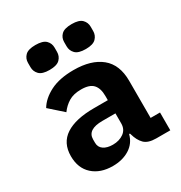

<svg xmlns="http://www.w3.org/2000/svg" viewBox="-176 -869 951 1008"><g transform="rotate(-30 300.0 -365.0)"><path d="M487 0Q438 0 415.5 -22.5Q393 -45 382 -85L380 -91H375Q362 -41 319.5 -14.5Q277 12 218 12Q143 12 97.5 -29Q52 -70 52 -143Q52 -223 111.5 -262Q171 -301 284 -301H367V-327Q367 -373 345.5 -396.5Q324 -420 273 -420Q227 -420 197.5 -402Q168 -384 147 -355L66 -427Q92 -471 148 -499.5Q204 -528 290 -528Q396 -528 455.5 -479.5Q515 -431 515 -333V-108H572V0ZM274 -85Q313 -85 340 -104.5Q367 -124 367 -160V-221H288Q197 -221 197 -161V-141Q197 -114 218 -99.5Q239 -85 274 -85ZM182 -591Q138 -591 120 -609.5Q102 -628 102 -654V-680Q102 -706 120 -724Q138 -742 182 -742Q227 -742 245 -724Q263 -706 263 -680V-654Q263 -628 245 -609.5Q227 -591 182 -591ZM402 -591Q357 -591 339 -609.5Q321 -628 321 -654V-680Q321 -706 339 -724Q357 -742 402 -742Q446 -742 464 -724Q482 -706 482 -680V-654Q482 -628 464 -609.5Q446 -591 402 -591Z"/></g></svg>

Font: Lilex Nerd Font
Style: Bold
Weight: 700
Designer: Mike Abbink, Paul van der Laan, Pieter van Rosmalen, Mikhael Khrustik
Foundry: Mikhael Khrustik
Version: Version 2.400; ttfautohint (v1.8.4.7-5d5b);Nerd Fonts 3.3.0